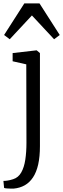

<svg xmlns="http://www.w3.org/2000/svg" viewBox="-31 -862 370 1125"><path d="M50 243Q45 243.5 32.5 243.2Q20 243 8 242Q-4 241 -7 239L-11 198Q-3.5 198.5 12.2 196.2Q28 194 46 188Q76.5 178.5 93.5 148.5Q110.5 118.5 117.2 73.8Q124 29 124 -25L123 -485L43 -503V-551L182 -567H184L203 -551V-6Q203 56 192.8 101.5Q182.5 147 162.5 177.2Q142.5 207.5 114.2 223.5Q86 239.5 50 243ZM26 -632 -7 -657 111.5 -842H200.5L319 -657L286 -632L156 -771.5Z"/></svg>

Font: Merriweather Light 18pt Light
Style: Regular
Weight: 300
Version: Version 2.100